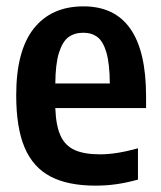

<svg xmlns="http://www.w3.org/2000/svg" viewBox="-20 -574 505 604"><path d="M439.5 -234H154Q156 -178.5 170.5 -147Q185 -115.5 215 -102Q245 -88.5 295 -88.5Q346.5 -88.5 414 -107.5V-9Q377.5 1 345.8 5.5Q314 10 280.5 10Q193.5 10 138.8 -18.8Q84 -47.5 57.5 -109.8Q31 -172 31 -274.5Q31 -414.5 86.2 -484.2Q141.5 -554 242.5 -554Q439.5 -554 439.5 -271ZM154 -311.5H325.5Q325 -373 315 -408Q305 -443 287 -457Q269 -471 242 -471Q214 -471 195.2 -457Q176.5 -443 165.5 -408Q154.5 -373 154 -311.5Z"/></svg>

Font: Encode Sans Condensed SemiBold
Style: Regular
Weight: 600
Width: 3
Designer: Multiple Designers
Foundry: Impallari Type
Version: Version 2.000